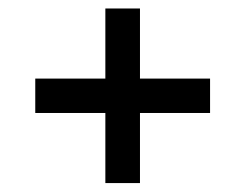

<svg xmlns="http://www.w3.org/2000/svg" viewBox="-20 -452 564 441"><path d="M222 -432.5H301.5V-31.5H222ZM462.5 -271.5V-192.5H61V-271.5Z"/></svg>

Font: Newsreader
Style: Bold
Weight: 700
Designer: Hugues Gentile
Foundry: Production Type
Version: Version 1.003